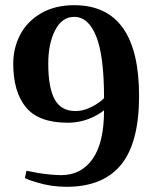

<svg xmlns="http://www.w3.org/2000/svg" viewBox="-20 -700 600 740"><path d="M122 3Q90 -6 76 -14L82 -42L128 -33Q182 -25 216 -25Q293 -25 337 -87.5Q381 -150 381 -275Q365 -262 343 -251Q295 -227 241 -227Q129 -227 80 -286.5Q31 -346 31 -455Q31 -515 58 -566.5Q85 -618 138.5 -649Q192 -680 266 -680Q516 -680 516 -330Q516 -150 446.5 -65Q377 20 236 20Q177 20 122 3ZM381 -323Q381 -484 351 -559.5Q321 -635 266 -635Q219 -635 192.5 -583.5Q166 -532 166 -455Q166 -363 190.5 -317.5Q215 -272 271 -272Q297 -272 322 -283Q347 -294 364 -307Q381 -320 381 -323Z"/></svg>

Font: Philosopher
Style: Bold
Weight: 700
Designer: Jovanny Lemonad
Foundry: Jovanny Lemonad
Version: Version 2.000